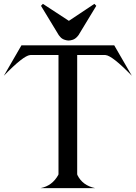

<svg xmlns="http://www.w3.org/2000/svg" viewBox="-59 -972 701 992"><path d="M152.8 -941.9 162.6 -952.1 296.9 -864.3 428.7 -952.1 438.5 -941.9 346.7 -790.5Q345.2 -788.1 339.8 -782.2Q328.6 -770 315.4 -766.1Q303.7 -762.7 296.9 -762.7H295.9H294.4Q286.6 -762.7 275.9 -766.1Q260.3 -771 251.5 -782.2Q245.6 -789.1 244.6 -790.5ZM150.4 0Q210.9 -11.7 242.2 -68.4L243.2 -72.3V-688H103L96.2 -687.5Q61.5 -684.1 -39.1 -580.6L51.8 -737.8H531.2L622.1 -580.6Q521.5 -684.1 486.8 -687.5L480 -688H339.8V-72.3L340.8 -67.9Q367.2 -13.7 432.6 0Z"/></svg>

Font: Modern Antiqua
Style: Regular
Weight: 500
Version: Version 1.0